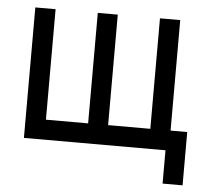

<svg xmlns="http://www.w3.org/2000/svg" viewBox="-46 -520 762 689"><g transform="rotate(5 335.0 -175.0)"><path d="M127 -72V-470H54V0H564V120H636V-72H576V-470H503V-72H351V-470H279V-72Z"/></g></svg>

Font: Kreadon Medium
Style: Regular
Weight: 500
Designer: kohakuno
Foundry: StudioGnu
Version: Version 1.000;Glyphs 3.1.2 (3151)